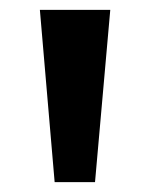

<svg xmlns="http://www.w3.org/2000/svg" viewBox="-20 -678 305 390"><path d="M61 -658H204L173 -308H91Z"/></svg>

Font: Ysabeau Ultrabold
Style: Regular
Weight: 800
Designer: Christian Thalmann (Catharsis Fonts)
Version: Version 0.003